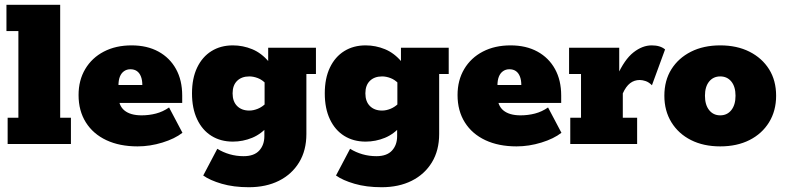

<svg xmlns="http://www.w3.org/2000/svg" viewBox="-20 -603 3290 804"><path d="M12 0V-110H57V-473H7V-583H232V-110H277V0Z M556 10Q481 10 425.5 -16Q370 -42 339.5 -90.5Q309 -139 309 -205Q309 -267 337 -314Q365 -361 415 -387Q465 -413 531 -413Q596 -413 643.5 -387Q691 -361 717 -314Q743 -267 743 -203V-172H398V-247H576Q576 -268 570 -283Q564 -298 553 -305.5Q542 -313 526 -313Q511 -313 499.5 -305Q488 -297 482 -282Q476 -267 476 -244V-203Q476 -161 501 -140.5Q526 -120 573 -120Q604 -120 633 -127.5Q662 -135 688 -153L744 -47Q712 -22 660 -6Q608 10 556 10Z M1022 181Q958 181 908.5 166.5Q859 152 831 132L890 20Q914 35 942 43Q970 51 1000 51Q1044 51 1065.5 27.5Q1087 4 1087 -33V-66L1106 -79Q1075 -42 1036 -26Q997 -10 955 -10Q904 -10 865.5 -34Q827 -58 805.5 -103.5Q784 -149 784 -212Q784 -275 805.5 -320Q827 -365 865.5 -389Q904 -413 955 -413Q997 -413 1036 -397Q1075 -381 1106 -344L1103 -330V-403H1303V-293H1263V-42Q1263 27 1232.5 77Q1202 127 1148 154Q1094 181 1022 181ZM1024 -140Q1041 -140 1059.5 -147.5Q1078 -155 1094 -171L1088 -124V-297L1094 -252Q1078 -269 1059.5 -276Q1041 -283 1024 -283Q992 -283 973 -264.5Q954 -246 954 -212Q954 -178 973 -159Q992 -140 1024 -140Z M1578 181Q1514 181 1464.5 166.5Q1415 152 1387 132L1446 20Q1470 35 1498 43Q1526 51 1556 51Q1600 51 1621.5 27.5Q1643 4 1643 -33V-66L1662 -79Q1631 -42 1592 -26Q1553 -10 1511 -10Q1460 -10 1421.5 -34Q1383 -58 1361.5 -103.5Q1340 -149 1340 -212Q1340 -275 1361.5 -320Q1383 -365 1421.5 -389Q1460 -413 1511 -413Q1553 -413 1592 -397Q1631 -381 1662 -344L1659 -330V-403H1859V-293H1819V-42Q1819 27 1788.5 77Q1758 127 1704 154Q1650 181 1578 181ZM1580 -140Q1597 -140 1615.5 -147.5Q1634 -155 1650 -171L1644 -124V-297L1650 -252Q1634 -269 1615.5 -276Q1597 -283 1580 -283Q1548 -283 1529 -264.5Q1510 -246 1510 -212Q1510 -178 1529 -159Q1548 -140 1580 -140Z M2143 10Q2068 10 2012.5 -16Q1957 -42 1926.5 -90.5Q1896 -139 1896 -205Q1896 -267 1924 -314Q1952 -361 2002 -387Q2052 -413 2118 -413Q2183 -413 2230.5 -387Q2278 -361 2304 -314Q2330 -267 2330 -203V-172H1985V-247H2163Q2163 -268 2157 -283Q2151 -298 2140 -305.5Q2129 -313 2113 -313Q2098 -313 2086.5 -305Q2075 -297 2069 -282Q2063 -267 2063 -244V-203Q2063 -161 2088 -140.5Q2113 -120 2160 -120Q2191 -120 2220 -127.5Q2249 -135 2275 -153L2331 -47Q2299 -22 2247 -6Q2195 10 2143 10Z M2368 0V-110H2413V-293H2363V-403H2573V-268L2564 -285Q2595 -354 2632.5 -383.5Q2670 -413 2709 -413Q2745 -413 2765 -396L2710 -246Q2697 -259 2683.5 -263.5Q2670 -268 2659 -268Q2636 -268 2618.5 -254.5Q2601 -241 2588 -212V-110H2648V0Z M2996 10Q2926 10 2873.5 -16.5Q2821 -43 2791.5 -91Q2762 -139 2762 -202Q2762 -266 2791.5 -313Q2821 -360 2873.5 -386.5Q2926 -413 2996 -413Q3066 -413 3118.5 -386.5Q3171 -360 3200.5 -313Q3230 -266 3230 -202Q3230 -139 3200.5 -91Q3171 -43 3118.5 -16.5Q3066 10 2996 10ZM2996 -120Q3025 -120 3042.5 -142Q3060 -164 3060 -202Q3060 -240 3042.5 -261.5Q3025 -283 2996 -283Q2967 -283 2949.5 -261.5Q2932 -240 2932 -202Q2932 -164 2949.5 -142Q2967 -120 2996 -120Z"/></svg>

Font: Rokkitt SemiBold Black
Style: Regular
Weight: 900
Version: Version 3.103